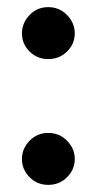

<svg xmlns="http://www.w3.org/2000/svg" viewBox="-20 -505 271 538"><path d="M115 -339.5Q84 -339.5 62.8 -360.8Q41.5 -382 41.5 -411.5Q41.5 -440.5 62.8 -462.8Q84 -485 115 -485Q146.5 -485 168 -462.8Q189.5 -440.5 189.5 -411.5Q189.5 -382 168 -360.8Q146.5 -339.5 115 -339.5ZM115 13Q84 13 62.8 -8.5Q41.5 -30 41.5 -59.5Q41.5 -88.5 62.8 -110.5Q84 -132.5 115 -132.5Q146.5 -132.5 168 -110.5Q189.5 -88.5 189.5 -59.5Q189.5 -30 168 -8.5Q146.5 13 115 13Z"/></svg>

Font: Overpass Medium
Style: Regular
Weight: 500
Designer: Delve Withrington, Dave Bailey, Thomas Jockin
Foundry: Delve Fonts LLC
Version: Version 4.000